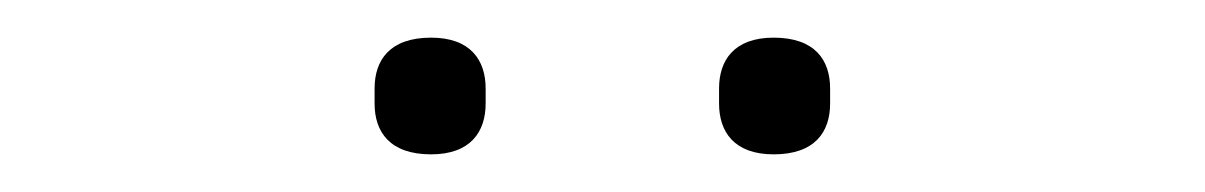

<svg xmlns="http://www.w3.org/2000/svg" viewBox="-20 -718 640 102"><path d="M209 -636C230 -636 238 -648 238 -663V-671C238 -686 230 -698 209 -698C187 -698 179 -686 179 -671V-663C179 -648 187 -636 209 -636ZM391 -636C413 -636 421 -648 421 -663V-671C421 -686 413 -698 391 -698C370 -698 362 -686 362 -671V-663C362 -648 370 -636 391 -636Z"/></svg>

Font: IBM Plex Devanagari ExtraLight
Style: Regular
Weight: 200
Designer: Mike Abbink, Paul van der Laan, Pieter van Rosmalen, Erin McLaughlin
Foundry: Bold Monday
Version: Version 1.0